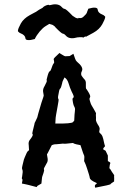

<svg xmlns="http://www.w3.org/2000/svg" viewBox="-20 -873 640 903"><path d="M376 -699.2C387.7 -705.1 380.9 -696.3 389.6 -703.1C390.6 -703.1 400.4 -709 418.9 -718.8C438.5 -729.5 452.1 -743.2 460.9 -758.8C468.8 -773.4 473.6 -784.2 474.6 -791C475.6 -793.9 474.6 -795.9 472.7 -796.9C468.8 -800.8 464.8 -803.7 460.9 -804.7C448.2 -809.6 440.4 -817.4 439.5 -827.1C439.5 -833 435.5 -835.9 427.7 -836.9C419.9 -837.9 409.2 -835.9 395.5 -832C384.8 -808.6 393.6 -814.5 374 -795.9C369.1 -791 362.3 -785.2 349.6 -789.1C350.6 -783.2 335.9 -789.1 335 -790C331.1 -793 326.2 -795.9 321.3 -798.8L318.4 -801.8C299.8 -821.3 288.1 -831.1 284.2 -831.1C281.2 -831.1 278.3 -833 275.4 -835L270.5 -839.8C263.7 -847.7 254.9 -851.6 244.1 -852.5C235.4 -853.5 225.6 -851.6 213.9 -848.6H212.9C210.9 -849.6 209 -849.6 207 -850.6C194.3 -847.7 185.5 -842.8 179.7 -835.9C168 -830.1 158.2 -824.2 149.4 -817.4C148.4 -817.4 138.7 -811.5 120.1 -801.8C100.6 -791 86.9 -778.3 78.1 -762.7C70.3 -748 65.4 -737.3 64.5 -730.5C63.5 -727.5 64.5 -724.6 66.4 -723.6C70.3 -719.7 74.2 -716.8 78.1 -715.8C90.8 -710.9 98.6 -703.1 99.6 -693.4C99.6 -687.5 103.5 -685.5 111.3 -684.6C119.1 -683.6 129.9 -685.5 143.6 -689.5C154.3 -712.9 177.7 -740.2 194.3 -750C203.1 -754.9 194.3 -750 211.9 -760.7C212.9 -760.7 223.6 -756.8 224.6 -756.8C229.5 -755.9 233.4 -751 238.3 -748L240.2 -745.1C258.8 -725.6 271.5 -714.8 275.4 -714.8C278.3 -714.8 281.2 -712.9 284.2 -710.9L289.1 -706.1C295.9 -698.2 303.7 -694.3 314.5 -693.4C323.2 -692.4 333 -694.3 344.7 -697.3H346.7C348.6 -698.2 359.4 -698.2 361.3 -698.2C372.1 -699.2 370.1 -692.4 376 -699.2ZM288.1 -608.4C284.2 -608.4 279.3 -611.3 271.5 -616.2C263.7 -621.1 259.8 -623 259.8 -624C240.2 -606.4 231.4 -596.7 232.4 -594.7C233.4 -592.8 233.4 -588.9 234.4 -583C235.4 -579.1 234.4 -576.2 231.4 -573.2C228.5 -570.3 225.6 -561.5 220.7 -547.9C218.8 -542 216.8 -539.1 212.9 -537.1C210 -535.2 206.1 -526.4 202.1 -509.8C199.2 -500 198.2 -495.1 200.2 -494.1C201.2 -492.2 198.2 -483.4 189.5 -467.8C184.6 -460 181.6 -451.2 182.6 -442.4C183.6 -434.6 184.6 -428.7 185.5 -424.8C186.5 -423.8 182.6 -412.1 174.8 -389.6C168 -367.2 163.1 -350.6 160.2 -339.8C157.2 -329.1 156.2 -325.2 156.2 -324.2C157.2 -324.2 153.3 -316.4 146.5 -301.8C143.6 -295.9 141.6 -293 142.6 -292C142.6 -291 139.6 -278.3 133.8 -255.9C131.8 -248 130.9 -244.1 133.8 -241.2C135.7 -238.3 131.8 -229.5 120.1 -214.8C115.2 -209 113.3 -200.2 115.2 -189.5C116.2 -178.7 116.2 -172.9 116.2 -171.9C117.2 -168 116.2 -165 112.3 -163.1C108.4 -161.1 103.5 -150.4 96.7 -133.8C93.8 -127 90.8 -119.1 88.9 -108.4C85.9 -97.7 85 -90.8 84 -86.9C83 -84 83 -80.1 85 -75.2C87.9 -70.3 86.9 -58.6 84 -42C83 -39.1 83 -38.1 83 -36.1C82 -33.2 83 -32.2 84 -31.2C86.9 -30.3 85.9 -22.5 83 -9.8C97.7 -6.8 108.4 -4.9 115.2 -2.9C122.1 -1 134.8 2 152.3 6.8L156.2 1C157.2 1 162.1 -2.9 174.8 -9.8L177.7 -38.1C176.8 -38.1 179.7 -44.9 184.6 -59.6C187.5 -68.4 188.5 -74.2 186.5 -76.2C184.6 -78.1 189.5 -87.9 199.2 -104.5C204.1 -111.3 205.1 -119.1 204.1 -127C203.1 -134.8 202.1 -140.6 201.2 -144.5C200.2 -147.5 202.1 -149.4 204.1 -152.3C206.1 -155.3 211.9 -168 223.6 -190.4C231.4 -193.4 236.3 -194.3 237.3 -194.3C238.3 -194.3 246.1 -194.3 263.7 -196.3C272.5 -197.3 278.3 -198.2 280.3 -197.3C282.2 -196.3 294.9 -197.3 319.3 -200.2C322.3 -201.2 325.2 -200.2 329.1 -197.3C333 -195.3 342.8 -193.4 358.4 -190.4C369.1 -157.2 375 -140.6 376 -140.6C377 -139.6 377 -132.8 376 -119.1C375 -116.2 376 -113.3 378.9 -108.4C381.8 -103.5 384.8 -93.8 389.6 -80.1C396.5 -58.6 401.4 -43.9 402.3 -36.1C403.3 -29.3 413.1 -21.5 431.6 -13.7C436.5 -11.7 436.5 -9.8 431.6 -6.8C425.8 -3.9 424.8 1 427.7 9.8C475.6 1 499 -4.9 500 -6.8C500 -8.8 505.9 -12.7 516.6 -19.5C517.6 -30.3 516.6 -38.1 516.6 -43C516.6 -46.9 517.6 -48.8 516.6 -49.8C515.6 -50.8 511.7 -56.6 505.9 -65.4C501 -74.2 498 -79.1 496.1 -80.1C494.1 -80.1 494.1 -85 496.1 -95.7C497.1 -99.6 497.1 -102.5 499 -105.5C500 -107.4 496.1 -111.3 487.3 -115.2V-141.6C487.3 -142.6 483.4 -149.4 476.6 -164.1L467.8 -168.9C462.9 -170.9 464.8 -175.8 472.7 -183.6C474.6 -185.5 474.6 -187.5 472.7 -189.5C471.7 -191.4 469.7 -201.2 465.8 -218.8C463.9 -227.5 460.9 -235.4 456.1 -241.2L448.2 -249C446.3 -252 446.3 -256.8 448.2 -262.7C450.2 -268.6 447.3 -277.3 439.5 -288.1C435.5 -294.9 432.6 -300.8 431.6 -305.7C430.7 -309.6 431.6 -313.5 431.6 -318.4C430.7 -331.1 430.7 -337.9 431.6 -338.9C432.6 -339.8 428.7 -346.7 420.9 -360.4C414.1 -372.1 408.2 -380.9 406.2 -387.7C404.3 -394.5 403.3 -398.4 402.3 -400.4C400.4 -406.2 400.4 -411.1 403.3 -415C406.2 -418.9 403.3 -427.7 395.5 -440.4C388.7 -451.2 385.7 -456.1 384.8 -456.1C383.8 -457 383.8 -462.9 383.8 -476.6C384.8 -488.3 381.8 -495.1 377.9 -499C374 -502.9 371.1 -506.8 368.2 -510.7C360.4 -518.6 359.4 -528.3 365.2 -539.1C371.1 -550.8 363.3 -565.4 341.8 -583C339.8 -585.9 337.9 -587.9 336.9 -588.9C335.9 -589.8 332 -599.6 325.2 -620.1C313.5 -613.3 308.6 -610.4 307.6 -609.4C306.6 -609.4 299.8 -609.4 288.1 -608.4ZM283.2 -508.8C292 -503.9 298.8 -494.1 302.7 -480.5C306.6 -466.8 311.5 -454.1 317.4 -441.4C326.2 -424.8 329.1 -416 325.2 -414.1C322.3 -412.1 320.3 -409.2 321.3 -403.3C323.2 -386.7 326.2 -377 329.1 -372.1C332 -367.2 333 -363.3 333 -359.4C332 -356.4 333 -352.5 332 -347.7C331.1 -343.8 330.1 -330.1 329.1 -305.7L323.2 -298.8C319.3 -293.9 292 -291 240.2 -292C240.2 -293 240.2 -299.8 241.2 -310.5C241.2 -321.3 245.1 -340.8 251 -373C254.9 -394.5 256.8 -405.3 254.9 -407.2C252.9 -409.2 252 -415 253.9 -423.8C256.8 -443.4 259.8 -454.1 262.7 -456.1C265.6 -458 266.6 -461.9 268.6 -467.8C272.5 -480.5 273.4 -486.3 273.4 -487.3C272.5 -487.3 276.4 -494.1 283.2 -508.8Z"/></svg>

Font: Hermetico
Style: Regular
Weight: 400
Version: Version 1.0